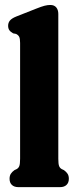

<svg xmlns="http://www.w3.org/2000/svg" viewBox="-20 -769 310 789"><path d="M219.6 -711.8V-116.8Q219.6 -94.9 222.9 -86.6Q226.2 -78.3 233.6 -74.2L242.9 -69.8Q252.7 -62.8 257.8 -54.7Q262.9 -46.7 262.9 -34.2Q262.9 -18.1 253.2 -9Q243.6 0 226.9 0H55.3Q38.6 0 28.9 -9Q19.3 -18.1 19.3 -34.2Q19.3 -46.7 24.4 -54.7Q29.5 -62.8 39.3 -69.8L48.6 -74.2Q56 -78.3 59.3 -86.6Q62.6 -94.9 62.6 -116.8V-592.6Q62.6 -610.5 58.8 -617.9Q54.9 -625.2 46 -629.6L33.9 -632Q22.7 -638.4 18.1 -645.4Q13.4 -652.4 13.4 -663.2Q13.4 -675.6 20.8 -684.6Q28.2 -693.6 47 -701.2L128.1 -733.2Q150.6 -742.2 163.2 -745.4Q175.9 -748.6 186.7 -748.6Q203 -748.6 211.3 -738.4Q219.6 -728.3 219.6 -711.8Z"/></svg>

Font: Fraunces 144pt S100 Black
Style: Regular
Weight: 900
Version: Version 1.000